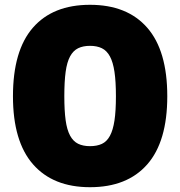

<svg xmlns="http://www.w3.org/2000/svg" viewBox="-20 -770 750 800"><path d="M355 10Q201 10 117.5 -85.5Q34 -181 34 -369Q34 -559 117 -654.5Q200 -750 355 -750Q510 -750 593.5 -654.5Q677 -559 677 -369Q677 -180 593.5 -85Q510 10 355 10ZM355 -161Q384 -161 404.5 -170.5Q425 -180 438 -204Q451 -228 457 -268Q463 -308 463 -369Q463 -430 457 -470.5Q451 -511 438 -535Q425 -559 404.5 -569Q384 -579 355 -579Q326 -579 305.5 -569Q285 -559 272 -535Q259 -511 253.5 -470.5Q248 -430 248 -369Q248 -309 253.5 -269Q259 -229 272 -205Q285 -181 305.5 -171Q326 -161 355 -161Z"/></svg>

Font: Encode Sans Narrow
Style: Black
Weight: 900
Designer: Pablo Impallari, Andres Torresi
Foundry: Pablo Impallari, Andres Torresi
Version: Version 1.000; ttfautohint (v1.00) -l 8 -r 50 -G 200 -x 14 -